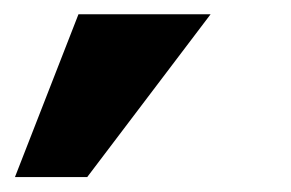

<svg xmlns="http://www.w3.org/2000/svg" viewBox="-92 -104 398 263"><path d="M-71.5 138.5 15.5 -84.5H196.5L27.5 138.5Z"/></svg>

Font: Anybody ExtraBold
Style: Italic
Weight: 800
Italic angle: -10°
Designer: Tyler Finck
Foundry: Etcetera Type Company
Version: Version 1.010; ttfautohint (v1.8.3) -l 8 -r 50 -G 200 -x 14 